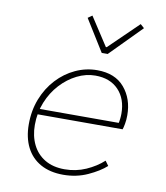

<svg xmlns="http://www.w3.org/2000/svg" viewBox="-83 -804 767 885"><g transform="rotate(10 300.0 -361.0)"><path d="M272 12Q210 12 166 -12.5Q122 -37 99 -82.5Q76 -128 76 -190Q76 -255 97.5 -309.5Q119 -364 156.5 -404.5Q194 -445 242.5 -467.5Q291 -490 344 -490Q428 -490 472 -438Q516 -386 516 -309Q516 -287 512.5 -268.5Q509 -250 506 -242H100L106 -268H508L482 -262Q485 -274 486.5 -287Q488 -300 488 -312Q488 -381 448.5 -422.5Q409 -464 340 -464Q296 -464 254 -443Q212 -422 178 -385Q144 -348 124 -298.5Q104 -249 104 -192Q104 -140 124 -99.5Q144 -59 182 -36.5Q220 -14 274 -14Q327 -14 373.5 -34.5Q420 -55 454 -86L470 -64Q439 -36 386.5 -12Q334 12 272 12ZM350 -572 258 -720 278 -734 364 -602H368L504 -734L522 -718L378 -572Z"/></g></svg>

Font: Source Code Pro ExtraLight ExtraLight
Style: Italic
Weight: 250
Italic angle: -11°
Monospace: yes
Version: Version 1.016;hotconv 1.0.116;makeotfexe 2.5.65601